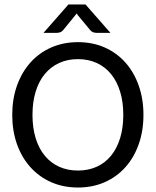

<svg xmlns="http://www.w3.org/2000/svg" viewBox="-20 -839 702 866"><path d="M35.2 0ZM627 -320.8Q627 -248.5 605.7 -188.5Q584.5 -128.4 545.7 -85Q506.8 -41.5 452.4 -17.3Q397.9 6.8 331.5 6.8Q265.6 6.8 210.9 -17.3Q156.2 -41.5 117.2 -85Q78.1 -128.4 56.6 -188.5Q35.2 -248.5 35.2 -320.8Q35.2 -392.6 56.6 -452.9Q78.1 -513.2 117.2 -556.9Q156.2 -600.6 210.9 -624.8Q265.6 -648.9 331.5 -648.9Q397.9 -648.9 452.4 -624.8Q506.8 -600.6 545.7 -556.9Q584.5 -513.2 605.7 -452.9Q627 -392.6 627 -320.8ZM536.1 -320.8Q536.1 -379.4 521.7 -426Q507.3 -472.7 480.7 -505.1Q454.1 -537.6 416.3 -554.9Q378.4 -572.3 331.5 -572.3Q284.7 -572.3 246.8 -554.9Q209 -537.6 182.1 -505.1Q155.3 -472.7 140.9 -426Q126.5 -379.4 126.5 -320.8Q126.5 -262.2 140.9 -215.6Q155.3 -168.9 182.1 -136.5Q209 -104 246.8 -86.9Q284.7 -69.8 331.5 -69.8Q378.4 -69.8 416.3 -86.9Q454.1 -104 480.7 -136.5Q507.3 -168.9 521.7 -215.6Q536.1 -262.2 536.1 -320.8ZM478 -690.9H415.5Q409.7 -690.9 401.9 -692.9Q394 -694.8 385.7 -704.6L331.5 -770Q328.6 -773.9 325.7 -778.3L319.8 -770.5L266.1 -704.6Q257.8 -694.8 249.8 -692.9Q241.7 -690.9 236.3 -690.9H176.3L288.6 -818.8H365.7Z"/></svg>

Font: Carlito
Style: Regular
Weight: 400
Designer: Lukasz Dziedzic
Foundry: tyPoland Lukasz Dziedzic
Version: Version 1.104